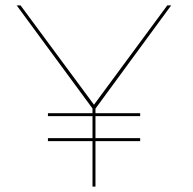

<svg xmlns="http://www.w3.org/2000/svg" viewBox="-20 -695 720 715"><path d="M158.5 -262.5V-273.5H324.5V-291L42 -675H56.5L330 -305L603 -675H617.5L335.5 -290.5V-273.5H502V-262.5H335.5V-180.5H502V-169.5H335.5V0H324.5V-169.5H158.5V-180.5H324.5V-262.5Z"/></svg>

Font: Anybody ExtraExpanded Thin
Style: Regular
Weight: 100
Width: 8
Designer: Tyler Finck
Foundry: Etcetera Type Company
Version: Version 1.010; ttfautohint (v1.8.3) -l 8 -r 50 -G 200 -x 14 